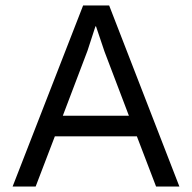

<svg xmlns="http://www.w3.org/2000/svg" viewBox="-20 -680 700 700"><path d="M549 0 479 -183H180L110 0H26L283 -660H378L634 0ZM209 -258H450L361 -492L330 -584H328L299 -495Z"/></svg>

Font: Work Sans
Style: Regular
Weight: 400
Designer: Wei Huang
Foundry: Wei Huang
Version: Version 1.032;PS 001.032;hotconv 1.0.70;makeotf.lib2.5.58329